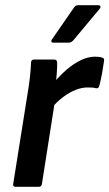

<svg xmlns="http://www.w3.org/2000/svg" viewBox="-20 -722 422 742"><path d="M41 0Q29 0 31 -11L88 -369Q93 -399 96 -427Q99 -455 100 -480Q100 -492 112 -492H189Q200 -492 201 -481Q201 -463 199.5 -440Q198 -417 195 -397V-349L142 -11Q140 0 130 0ZM178 -303 187 -401Q210 -429 236.5 -452Q263 -475 291.5 -489Q320 -503 348 -503Q366 -503 375 -499Q380 -498 381.5 -495Q383 -492 382 -486Q379 -464 374.5 -439Q370 -414 364 -391Q361 -379 351 -381Q344 -383 336.5 -383.5Q329 -384 318 -384Q296 -384 272 -374.5Q248 -365 224 -347Q200 -329 178 -303ZM186 -557Q181 -557 179 -561Q177 -565 181 -570L264 -690Q271 -702 282 -702H360Q366 -702 368 -697.5Q370 -693 365 -688L265 -568Q256 -557 245 -557Z"/></svg>

Font: Sofia Sans Semi Condensed
Style: Bold Italic
Weight: 700
Italic angle: -9°
Version: Version 4.100